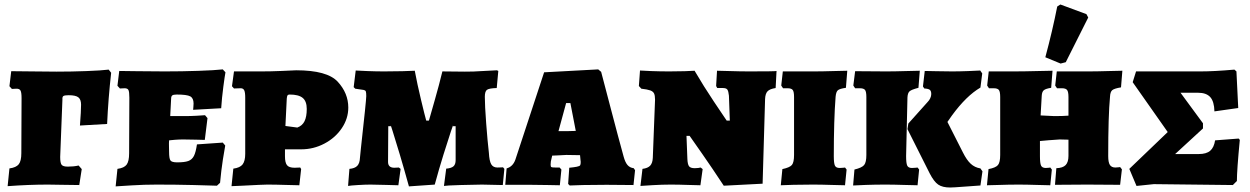

<svg xmlns="http://www.w3.org/2000/svg" viewBox="-20 -822 5568 855"><path d="M22 -72Q52 -76 63.5 -90.5Q75 -105 75 -140L76 -385Q76 -410 71.5 -418.5Q67 -427 54 -427L33 -426L22 -438L30 -505Q90 -505 125 -504L232 -503Q298 -503 365 -505.5Q432 -508 464 -512L475 -498Q462 -382 457 -270L336 -263Q341 -328 341 -356Q341 -379 329 -388.5Q317 -398 286 -398Q268 -398 262.5 -394.5Q257 -391 258 -379L248 -123Q248 -96 254.5 -88Q261 -80 282 -80Q309 -80 330 -85L344 -69L333 2L257 1Q232 0 193 0Q109 0 14 7Z M503 -70Q533 -74 544 -89Q555 -104 555 -139L556 -387Q556 -413 552 -421Q548 -429 535 -429L514 -428L503 -440L511 -506Q532 -506 590.5 -505Q649 -504 714 -504Q789 -504 863 -506.5Q937 -509 972 -513L984 -500Q981 -485 974.5 -435.5Q968 -386 965 -340L840 -333Q840 -336 841 -344Q842 -352 842 -361Q842 -385 827 -393Q812 -401 767 -401Q752 -401 747 -397Q742 -393 742 -382L738 -305H803Q828 -305 855 -306.5Q882 -308 893 -309L904 -296L892 -199Q882 -199 854 -200Q826 -201 795 -201Q778 -201 759 -199.5Q740 -198 733 -197Q732 -186 732.5 -170Q733 -154 733 -146Q733 -116 739 -107.5Q745 -99 769 -99Q802 -99 818.5 -105Q835 -111 843.5 -127.5Q852 -144 857 -179L972 -187L983 -174Q980 -160 972.5 -111.5Q965 -63 960 -8L946 5Q923 4 842.5 2Q762 0 678 0Q622 0 566.5 3.5Q511 7 495 8Z M1019 -71Q1049 -75 1060.5 -90Q1072 -105 1072 -137V-387Q1072 -411 1067.5 -420Q1063 -429 1052 -429L1022 -428L1013 -438L1022 -504H1144Q1185 -504 1232.5 -506Q1280 -508 1299 -509Q1437 -509 1484 -458Q1531 -407 1531 -343Q1531 -294 1502 -251Q1473 -208 1424.5 -182.5Q1376 -157 1321 -157H1249V-126Q1249 -98 1258 -86.5Q1267 -75 1292 -75L1317 -76L1321 -69L1313 3Q1296 3 1251.5 1.5Q1207 0 1170 0Q1153 0 1058 5L1011 7ZM1346 -337Q1346 -371 1328 -386Q1310 -401 1270 -401Q1263 -401 1260.5 -397.5Q1258 -394 1257 -383L1251 -261L1304 -254Q1326 -262 1336 -282Q1346 -302 1346 -337Z M2226 -70 2219 2 2126 0Q2096 0 2030.5 2Q1965 4 1957 6L1967 -71Q1990 -73 1999.5 -81.5Q2009 -90 2009 -109V-260H1997Q2001 -276 1988 -237Q1975 -198 1955 -134Q1935 -70 1916 0L1801 8Q1780 -68 1760.5 -133.5Q1741 -199 1728.5 -238Q1716 -277 1721 -260H1709L1708 -101Q1708 -75 1736 -75L1756 -76L1764 -70L1754 3Q1738 3 1699.5 1.5Q1661 0 1630 0Q1607 0 1574 2Q1541 4 1530 6L1536 -70Q1560 -72 1571 -83.5Q1582 -95 1583 -120L1587 -160Q1611 -376 1611 -394Q1611 -410 1609 -415Q1607 -420 1599.5 -421.5Q1592 -423 1562 -427L1555 -434L1564 -508Q1579 -507 1617 -505.5Q1655 -504 1690 -504Q1732 -504 1772 -505Q1812 -506 1827 -507Q1838 -448 1855 -377Q1872 -306 1878 -285H1890Q1896 -306 1916 -376Q1936 -446 1950 -504L2050 -503Q2094 -503 2116 -505L2193 -509L2199 -506L2192 -430Q2158 -429 2148.5 -422Q2139 -415 2139 -391Q2139 -353 2145 -273Q2151 -193 2157 -142Q2159 -105 2167.5 -90.5Q2176 -76 2195 -76Q2204 -76 2211 -76.5Q2218 -77 2220 -77ZM1583 -120Z M2510 -3 2515 -75Q2536 -77 2548.5 -79.5Q2561 -82 2563.5 -86Q2566 -90 2566 -101L2565 -110L2563 -131Q2540 -132 2502 -132Q2491 -132 2463 -130L2439 -129L2433 -103L2432 -89Q2432 -80 2435 -78Q2438 -76 2454 -76H2472L2480 -67L2473 3Q2460 3 2422 2Q2384 1 2343 1H2230L2236 -72Q2264 -80 2275 -111L2403 -500L2644 -513L2657 -502Q2670 -453 2701.5 -332.5Q2733 -212 2757 -125Q2764 -99 2774.5 -87Q2785 -75 2802 -73L2808 -64L2801 2L2681 1Q2621 1 2576 2Q2531 3 2517 4ZM2505 -238Q2529 -238 2544 -239L2520 -363H2501L2467 -238Z M3226 -396Q3224 -416 3219 -423Q3214 -430 3199 -430H3174L3169 -439L3173 -507Q3189 -507 3232 -505.5Q3275 -504 3318 -504Q3438 -504 3438 -506L3434 -430Q3408 -426 3398 -415.5Q3388 -405 3387 -381L3376 -4L3203 5Q3151 -74 3107 -137Q3063 -200 3051 -217H3037L3041 -114Q3042 -90 3048.5 -81.5Q3055 -73 3074 -73Q3082 -73 3089.5 -74Q3097 -75 3100 -76L3109 -69L3099 3Q3083 3 3042.5 1.5Q3002 0 2966 0Q2929 0 2886.5 2.5Q2844 5 2832 6L2841 -70Q2865 -73 2875.5 -84.5Q2886 -96 2887 -119L2897 -378Q2897 -397 2892.5 -406Q2888 -415 2875.5 -419.5Q2863 -424 2836 -427L2825 -439L2830 -508Q2841 -507 2880 -505.5Q2919 -504 2960 -504Q2997 -504 3029.5 -505Q3062 -506 3073 -507Q3114 -437 3158.5 -370.5Q3203 -304 3216 -285H3230Z M3464 -69Q3497 -76 3506.5 -87.5Q3516 -99 3516 -132V-390Q3516 -414 3510 -421.5Q3504 -429 3487 -429H3467L3459 -441L3466 -504H3604Q3642 -504 3688.5 -505.5Q3735 -507 3753 -507L3747 -431Q3719 -427 3711 -420Q3703 -413 3701 -391Q3693 -287 3693 -127Q3693 -95 3698 -84.5Q3703 -74 3719 -74Q3730 -74 3736 -75Q3742 -76 3743 -76L3750 -67L3743 3Q3726 3 3681.5 1.5Q3637 0 3600 0Q3555 0 3513.5 1Q3472 2 3457 3Z M4111 -368Q4118 -375 4122.5 -384.5Q4127 -394 4127 -403Q4127 -417 4120.5 -422Q4114 -427 4096 -428L4090 -437L4098 -506Q4112 -506 4148 -505Q4184 -504 4220 -504Q4252 -504 4291 -505.5Q4330 -507 4345 -508L4354 -495L4346 -432Q4284 -396 4220 -309L4199 -279L4268 -143Q4285 -109 4303 -92.5Q4321 -76 4346 -72L4355 -59L4346 4Q4328 5 4276.5 9Q4225 13 4211 13Q4177 13 4158 0Q4139 -13 4120 -50L4021 -247L4025 -272ZM3809 -429H3788L3780 -441L3788 -505L3926 -504Q3965 -504 4011.5 -505.5Q4058 -507 4076 -507L4070 -431Q4039 -423 4030.5 -415.5Q4022 -408 4021 -388L4015 -127Q4015 -95 4020 -84.5Q4025 -74 4041 -74Q4052 -74 4058 -75Q4064 -76 4066 -76L4073 -67L4066 3Q4048 3 4003.5 1.5Q3959 0 3922 0Q3877 0 3835.5 1.5Q3794 3 3779 4L3785 -67Q3818 -75 3828 -87Q3838 -99 3838 -132V-390Q3838 -414 3832 -421.5Q3826 -429 3809 -429Z M4382 -69Q4414 -75 4424 -87Q4434 -99 4434 -132V-390Q4434 -414 4428 -421.5Q4422 -429 4405 -429H4384L4376 -441L4383 -504H4492Q4541 -504 4594 -505.5Q4647 -507 4667 -507L4661 -431Q4636 -427 4628 -420Q4620 -413 4619 -396L4614 -308L4675 -305Q4714 -305 4738 -307V-390Q4738 -413 4732 -421Q4726 -429 4709 -429H4687L4679 -441L4686 -504H4826Q4865 -504 4912 -505.5Q4959 -507 4978 -507L4972 -433Q4942 -428 4933 -420.5Q4924 -413 4923 -391Q4915 -306 4915 -127Q4915 -99 4922.5 -87.5Q4930 -76 4947 -76Q4955 -76 4960.5 -77Q4966 -78 4968 -78L4976 -68L4968 1L4821 0L4678 1L4684 -73Q4713 -74 4725.5 -87Q4738 -100 4738 -128V-200L4699 -201Q4678 -200 4650 -197.5Q4622 -195 4611 -194V-127Q4611 -95 4616 -84.5Q4621 -74 4637 -74Q4646 -74 4651 -75Q4656 -76 4657 -76L4664 -67L4657 3Q4640 3 4595.5 1.5Q4551 0 4514 0Q4474 0 4414 2L4375 3ZM4635 -567Q4667 -686 4688 -793L4702 -802L4818 -759L4826 -744L4726 -545L4703 -539Z M5009 -70 5180 -234 5024 -456 5039 -504H5326Q5387 -504 5477 -512L5486 -504L5494 -341L5388 -326Q5387 -370 5369.5 -389.5Q5352 -409 5315 -409H5237L5337 -273V-250L5213 -136H5318Q5352 -136 5369 -150.5Q5386 -165 5391 -197L5496 -205L5501 -199Q5488 -63 5488 -16L5470 2L5118 -2L5041 6Z"/></svg>

Font: Alegreya SC Black
Style: Regular
Weight: 900
Designer: Juan Pablo del Peral
Foundry: Huerta Tipografica
Version: Version 2.007; ttfautohint (v1.6)